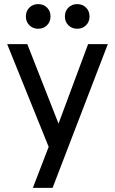

<svg xmlns="http://www.w3.org/2000/svg" viewBox="-20 -715 560 935"><path d="M217 0 15 -500H113L265 -113L409 -500H505L236 200H140ZM166 -575Q140 -575 123 -592Q106 -609 106 -635Q106 -661 123 -678Q140 -695 166 -695Q192 -695 209 -678Q226 -661 226 -635Q226 -609 209 -592Q192 -575 166 -575ZM356 -575Q330 -575 313 -592Q296 -609 296 -635Q296 -661 313 -678Q330 -695 356 -695Q382 -695 399 -678Q416 -661 416 -635Q416 -609 399 -592Q382 -575 356 -575Z"/></svg>

Font: Retni Sans Medium
Style: Regular
Weight: 500
Designer: Vitaly Kuzmin
Foundry: ParaType Ltd.
Version: Version 1.00;March 2, 2019;FontCreator 11.5.0.2425 64-bit; t